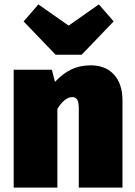

<svg xmlns="http://www.w3.org/2000/svg" viewBox="-20 -850 612 870"><path d="M535 -394V0H337V-358Q337 -388 329.5 -399Q322 -410 307 -410Q274 -410 240 -357V0H42V-534H215L229 -479Q266 -518 304.5 -536Q343 -554 391 -554Q458 -554 496.5 -512Q535 -470 535 -394ZM428 -830 495 -753 350 -602H232L87 -753L154 -830L291 -734Z"/></svg>

Font: Fira Sans Black
Style: Regular
Weight: 900
Designer: Carrois Corporate & Edenspiekermann AG
Foundry: Carrois Corporate GbR & Edenspiekermann AG
Version: Version 4.203